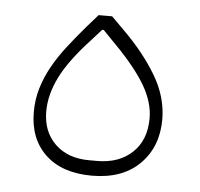

<svg xmlns="http://www.w3.org/2000/svg" viewBox="-38 -431 502 482"><g transform="rotate(5 212.5 -190.5)"><path d="M210 11Q135 11 93 -28.5Q51 -68 51 -136Q51 -167 59.5 -195.5Q68 -224 83 -251Q98 -278 118.5 -304.5Q139 -331 163 -359L192 -392H226L257 -361Q309 -310 341.5 -256Q374 -202 374 -145Q374 -76 330.5 -32.5Q287 11 210 11ZM220 -27Q275 -27 308.5 -58.5Q342 -90 342 -145Q342 -185 317.5 -227Q293 -269 241 -322L208 -356H204L178 -327Q126 -271 104 -226.5Q82 -182 82 -140Q82 -89 114 -58Q146 -27 200 -27Z"/></g></svg>

Font: IBM Plex Sans Arabic ExtraLight
Style: Regular
Weight: 200
Designer: Mike Abbink, Paul van der Laan, Pieter van Rosmalen, Wael Morcos, Khajak Apelian
Foundry: Bold Monday
Version: Version 1.1